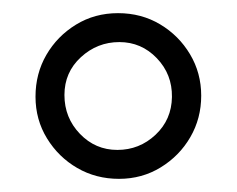

<svg xmlns="http://www.w3.org/2000/svg" viewBox="-20 -755 360 292"><path d="M269 -672.5Q286 -644 286 -609.5Q286 -575 269.5 -546.5Q253 -518 224.5 -500.5Q196 -483 161 -483Q126 -483 97.5 -499.5Q69 -516 51.5 -544.5Q34 -573 34 -608Q34 -643 50.5 -671.5Q67 -700 95.5 -717.5Q124 -735 159.5 -735Q195 -735 223.5 -718Q252 -701 269 -672.5ZM216.5 -550Q241 -573 241.5 -607.5Q242 -642 218.5 -666.5Q195 -691 161.5 -691Q128 -691 103 -668Q78 -645 78 -610.5Q78 -576 101.5 -551.5Q125 -527 158.5 -527Q192 -527 216.5 -550Z"/></svg>

Font: LXGW WenKai TC Light
Style: Regular
Weight: 300
Designer: LXGW / Fontworks Inc.
Foundry: LXGW / Fontworks Inc.
Version: Version 1.330